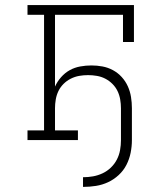

<svg xmlns="http://www.w3.org/2000/svg" viewBox="-20 -550 640 754"><path d="M306 184V146Q326 146 345.5 142.5Q365 139 383 130.5Q401 122 415.5 108Q430 94 439 76.5Q448 59 451.5 39.5Q455 20 455 0V-125Q455 -142 452 -159.5Q449 -177 441.5 -192.5Q434 -208 421.5 -220.5Q409 -233 393.5 -241Q378 -249 360.5 -252Q343 -255 326 -255Q308 -255 291 -252Q274 -249 258 -241Q242 -233 229.5 -220.5Q217 -208 209.5 -192.5Q202 -177 199 -159.5Q196 -142 196 -125V-38H286V0H88V-38H153V-492H88V-530H506V-385H463V-492H196V-210Q205 -230 220 -247Q235 -264 254 -274.5Q273 -285 295 -289Q317 -293 339 -293Q361 -293 382.5 -289Q404 -285 423.5 -274.5Q443 -264 458 -247.5Q473 -231 482 -211Q491 -191 494.5 -169Q498 -147 498 -125V0Q498 25 493 50Q488 75 476.5 97.5Q465 120 446 137.5Q427 155 404.5 165.5Q382 176 357 180Q332 184 306 184Z"/></svg>

Font: Iosevka Slab XLtEx
Style: Regular
Weight: 200
Width: 7
Monospace: yes
Designer: Belleve Invis
Foundry: Belleve Invis
Version: Version 11.1.0; ttfautohint (v1.8.3)